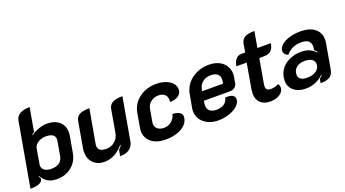

<svg xmlns="http://www.w3.org/2000/svg" viewBox="-55 -1244 3213 1787"><g transform="rotate(-20 1551.5 -350.0)"><path d="M125 -625Q132 -666 168 -687.5Q204 -709 266 -709L225 -477Q210 -467 200 -457L202 -452Q231 -476 277.5 -492.5Q324 -509 363 -509Q439 -509 484 -470Q529 -431 529 -365Q529 -348 526 -330L498 -171Q484 -89 423.5 -40Q363 9 277 9Q226 9 190 -11.5Q154 -32 128 -76L123 -72Q128 -62 138 -47Q133 -18 102 -4.5Q71 9 13 9ZM376 -180 401 -322Q403 -334 403 -339Q403 -401 313 -401Q269 -401 235.5 -379.5Q202 -358 196 -326L170 -175Q169 -171 169 -164Q169 -135 194 -117Q219 -99 259 -99Q309 -99 338.5 -119.5Q368 -140 376 -180Z M1038 -88Q1029 -40 994.5 -15.5Q960 9 901 9L912 -51Q930 -67 942 -84L936 -88Q896 -41 848 -16Q800 9 748 9Q681 9 639.5 -32Q598 -73 598 -139Q598 -157 601 -175L646 -433Q653 -473 686 -491Q719 -509 785 -509L727 -184Q724 -171 724 -159Q724 -128 744 -113.5Q764 -99 805 -99Q854 -99 889.5 -129.5Q925 -160 934 -209L973 -433Q981 -473 1013.5 -491Q1046 -509 1112 -509Z M1162 -144Q1162 -159 1165 -175L1189 -315Q1199 -372 1234.5 -416Q1270 -460 1324.5 -484.5Q1379 -509 1443 -509Q1524 -509 1575 -475.5Q1626 -442 1626 -388Q1626 -351 1594 -328.5Q1562 -306 1510 -306Q1512 -320 1512 -326Q1512 -361 1489.5 -381Q1467 -401 1429 -401Q1385 -401 1352.5 -375.5Q1320 -350 1313 -310L1291 -184Q1290 -179 1290 -170Q1290 -138 1313.5 -118.5Q1337 -99 1376 -99Q1420 -99 1452 -125.5Q1484 -152 1492 -193Q1533 -193 1559 -178Q1585 -163 1585 -138Q1585 -95 1555.5 -61.5Q1526 -28 1473.5 -9.5Q1421 9 1354 9Q1267 9 1214.5 -33Q1162 -75 1162 -144Z M1681 -151Q1681 -169 1683 -178L1707 -311Q1717 -369 1753.5 -414Q1790 -459 1845.5 -484Q1901 -509 1967 -509Q2022 -509 2064 -489Q2106 -469 2129 -433Q2152 -397 2152 -351Q2152 -335 2149 -317L2139 -261Q2134 -238 2115.5 -223.5Q2097 -209 2072 -209H1810L1806 -187Q1804 -173 1804 -167Q1804 -130 1827 -110Q1850 -90 1893 -90Q1940 -90 1970 -111Q2000 -132 2006 -169Q2015 -170 2030 -170Q2064 -170 2082.5 -157.5Q2101 -145 2101 -121Q2101 -87 2070 -57Q2039 -27 1987 -9Q1935 9 1875 9Q1819 9 1775 -12Q1731 -33 1706 -69.5Q1681 -106 1681 -151ZM2032 -298 2036 -317Q2038 -325 2038 -340Q2038 -374 2015 -392.5Q1992 -411 1949 -411Q1903 -411 1870 -385.5Q1837 -360 1829 -317L1825 -298Z M2259 -118Q2259 -129 2263 -159L2306 -407H2204Q2211 -451 2232.5 -475.5Q2254 -500 2286 -500H2325L2339 -583Q2346 -623 2378.5 -641Q2411 -659 2474 -659L2446 -500H2579Q2571 -451 2547.5 -429Q2524 -407 2482 -407H2431L2388 -164Q2386 -146 2386 -141Q2386 -119 2398 -109Q2410 -99 2437 -99Q2471 -99 2512 -118Q2518 -112 2521.5 -102Q2525 -92 2525 -81Q2525 -43 2486.5 -17Q2448 9 2392 9Q2328 9 2293.5 -24.5Q2259 -58 2259 -118Z M2580 -126Q2580 -184 2610 -230Q2640 -276 2694 -302Q2748 -328 2816 -328Q2860 -328 2894 -314Q2928 -300 2956 -270L2961 -275Q2958 -279 2935 -302L2938 -322Q2939 -328 2939 -340Q2939 -375 2915 -393Q2891 -411 2845 -411Q2799 -411 2760.5 -393.5Q2722 -376 2696 -343Q2677 -348 2665 -362Q2653 -376 2653 -392Q2653 -424 2682.5 -451Q2712 -478 2762.5 -493.5Q2813 -509 2873 -509Q2963 -509 3014 -469Q3065 -429 3065 -360Q3065 -343 3062 -325L3018 -75Q3010 -31 2979 -11Q2948 9 2887 9L2894 -32Q2913 -47 2923 -57L2919 -62Q2878 -25 2835.5 -8Q2793 9 2740 9Q2669 9 2624.5 -28.5Q2580 -66 2580 -126ZM2913 -172Q2913 -203 2887.5 -220Q2862 -237 2817 -237Q2766 -237 2734.5 -211Q2703 -185 2703 -143Q2703 -82 2789 -82Q2845 -82 2879 -106.5Q2913 -131 2913 -172Z"/></g></svg>

Font: K2D
Style: Bold Italic
Weight: 700
Italic angle: -10°
Designer: Katatrad Aksorn Co.,Ltd.
Foundry: Cadson Demak Co.,Ltd.
Version: Version 1.000; ttfautohint (v1.6)